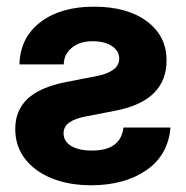

<svg xmlns="http://www.w3.org/2000/svg" viewBox="-20 -546 560 578"><path d="M38.6 -352.1Q40.5 -432.6 101.6 -479.2Q162.6 -525.9 262.7 -525.9Q363.3 -525.9 422.4 -481.7Q481.4 -437.5 481.4 -364.3Q481.4 -242.7 328.1 -212.9L237.8 -195.3Q206.1 -189.5 188.7 -177.2Q171.4 -165 171.4 -144.5Q171.4 -120.6 194.1 -106.7Q216.8 -92.8 256.8 -92.8Q343.8 -92.8 351.6 -162.1H493.2Q486.3 -79.1 420.7 -33.7Q355 11.7 254.4 11.7Q187 11.7 135.5 -9.3Q84 -30.3 54.9 -68.4Q25.9 -106.4 25.9 -157.7Q25.9 -213.4 62.7 -248.3Q99.6 -283.2 177.7 -298.8L275.4 -317.9Q305.2 -324.2 322 -336.9Q338.9 -349.6 338.9 -369.6Q338.9 -392.6 317.1 -407.2Q295.4 -421.9 258.3 -421.9Q220.2 -421.9 196.3 -402.3Q172.4 -382.8 171.9 -352.1Z"/></svg>

Font: Inter Display
Style: Bold
Weight: 700
Designer: Rasmus Andersson
Foundry: rsms
Version: Version 4.001;git-9221beed3